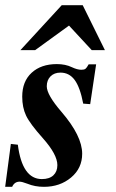

<svg xmlns="http://www.w3.org/2000/svg" viewBox="-39 -710 448 743"><path d="M333 -461 310 -307 283 -309Q271 -372 250 -400.5Q229 -429 195 -429Q171 -429 156.5 -414.5Q142 -400 142 -376Q142 -343 199 -277Q279 -184 279 -115Q279 -59 236 -23Q193 13 131 13Q96 13 67 1Q46 -7 37 -7Q17 -7 8 13H-19L3 -153L30 -150Q47 -17 123 -17Q152 -17 167.5 -31.5Q183 -46 183 -71Q183 -112 127 -175Q77 -231 62 -262.5Q47 -294 47 -336Q47 -395 83.5 -428.5Q120 -462 181 -462Q214 -462 239 -450Q260 -440 276 -440Q287 -440 292 -444Q297 -448 304 -461ZM316 -516 228 -611 97 -516H40L200 -690H281L367 -516Z"/></svg>

Font: STIX MathJax Latin
Style: Bold Italic
Weight: 700
Italic angle: -16.33°
Designer: MicroPress Inc., with final additions and corrections provided by Coen Hoffman, Elsevier (retired)
Version: Version 1.1.1